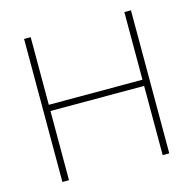

<svg xmlns="http://www.w3.org/2000/svg" viewBox="-105 -826 939 932"><g transform="rotate(-15 364.5 -359.5)"><path d="M128.9 -378.9H599.6V-718.8H632.8V0H599.6V-347.7H128.9V0H95.7V-718.8H128.9Z"/></g></svg>

Font: Min Sans VF VF
Style: Regular
Weight: 400
Designer: Jinseong-Kim, NotoSansCJK, Nunito
Foundry: Jinseong-Kim
Version: Version 1.420;Glyphs 3.1.2 (3151)